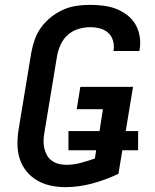

<svg xmlns="http://www.w3.org/2000/svg" viewBox="-20 -763 640 791"><path d="M250 8Q218 8 188 1.5Q158 -5 132.5 -20Q107 -35 88.5 -58Q70 -81 61 -109.5Q52 -138 52 -169.5Q52 -201 57 -232L109 -547Q114 -574 123.5 -601Q133 -628 150.5 -651.5Q168 -675 191.5 -693.5Q215 -712 241.5 -723.5Q268 -735 295.5 -739Q323 -743 351 -743Q379 -743 406.5 -739.5Q434 -736 458.5 -726.5Q483 -717 504 -701Q525 -685 538 -662.5Q551 -640 555.5 -612.5Q560 -585 555 -557Q555 -556 554.5 -555Q554 -554 554 -553H447Q447 -554 447.5 -554.5Q448 -555 448 -555Q451 -576 445.5 -595.5Q440 -615 425.5 -628Q411 -641 391 -646Q371 -651 351 -651Q327 -651 302.5 -643.5Q278 -636 259 -619Q240 -602 229.5 -578.5Q219 -555 215 -532L163 -217Q160 -201 159.5 -184.5Q159 -168 162.5 -152.5Q166 -137 173.5 -123.5Q181 -110 193.5 -101Q206 -92 221.5 -88Q237 -84 254 -84Q283 -84 312.5 -92Q342 -100 371 -110L376 -144H262V-223H390L404 -313H296L311 -405H528L498 -223H549V-144H484L468 -47Q416 -22 360 -7Q304 8 250 8Z"/></svg>

Font: Iosevka SS04 SmBd Ex Obl
Style: Regular
Weight: 600
Width: 7
Italic angle: -9°
Monospace: yes
Designer: Belleve Invis
Foundry: Belleve Invis
Version: Version 19.0.0; ttfautohint (v1.8.4)